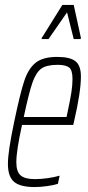

<svg xmlns="http://www.w3.org/2000/svg" viewBox="-20 -748 355 776"><path d="M12 -86Q12 -135 37 -254Q61 -369 77.5 -419.5Q94 -470 123.5 -494Q153 -518 211 -518Q263 -518 285 -500.5Q307 -483 307 -439Q307 -376 279 -256L276 -243H69Q46 -139 46 -92Q46 -54 63.5 -39Q81 -24 121 -24Q145 -24 173 -28Q201 -32 221 -38L214 -5Q199 0 171.5 4Q144 8 120 8Q62 8 37 -13Q12 -34 12 -86ZM249 -275 255 -304Q264 -346 268.5 -375Q273 -404 273 -429Q273 -465 259 -475.5Q245 -486 213 -486Q169 -486 147.5 -471Q126 -456 111.5 -415Q97 -374 76 -275ZM148 -590 149 -595 232 -728H278L307 -595L306 -590H278L251 -698L176 -590Z"/></svg>

Font: Saira Ultra Condensed Thin
Style: Italic
Weight: 100
Width: 1
Italic angle: -12°
Designer: Hector Gatti with collaboration of the Omnibus-Type team
Foundry: Omnibus-Type
Version: Version 1.001; ttfautohint (v1.8)